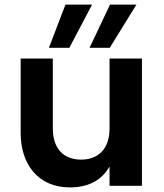

<svg xmlns="http://www.w3.org/2000/svg" viewBox="-20 -809 713 836"><path d="M265 -789 193 -601H282L381 -789ZM574 -789H459L370 -601H458ZM457 -249C457 -162 409 -114 333 -114C257 -114 210 -162 210 -249V-554H70V-229C70 -97 144 7 284 7C364 7 422 -23 457 -84V0H598V-554H457Z"/></svg>

Font: Matrixport Bold
Style: Regular
Weight: 600
Designer: Ninad Kale (Devanagari), Jonny Pinhorn (Latin)
Foundry: Indian Type Foundry
Version: Version 2.000;PS 1.0;hotconv 1.0.79;makeotf.lib2.5.61930; tt